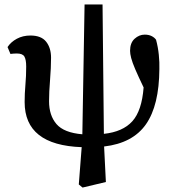

<svg xmlns="http://www.w3.org/2000/svg" viewBox="-20 -649 781 865"><path d="M352 196 335 182 348 14Q91 5 91 -189Q91 -227 94.5 -267Q98 -307 98 -349Q98 -380 90 -394Q82 -408 56 -408Q49 -408 41.5 -407.5Q34 -407 27 -406L14 -437Q29 -460 56 -474.5Q83 -489 117 -489Q166 -489 188 -461Q210 -433 210 -389Q210 -344 205.5 -289Q201 -234 201 -193Q201 -129 234.5 -90Q268 -51 351 -44L361 -629H442L448 -46Q533 -55 576 -102.5Q619 -150 627 -255Q603 -305 589.5 -336.5Q576 -368 571 -387.5Q566 -407 566 -420Q566 -456 586.5 -474.5Q607 -493 632 -493Q650 -493 663 -486.5Q676 -480 683 -470Q692 -437 695.5 -402Q699 -367 698 -338Q697 -174 637.5 -89Q578 -4 449 11L457 171Z"/></svg>

Font: Source Serif Pro Semibold
Style: Regular
Weight: 600
Designer: Frank Grießhammer
Foundry: Adobe Systems Incorporated
Version: Version 3.000;hotconv 1.0.109;makeotfexe 2.5.65596